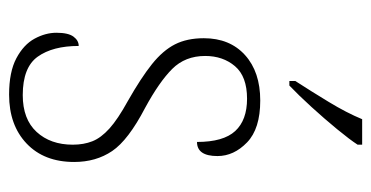

<svg xmlns="http://www.w3.org/2000/svg" viewBox="-217 -589 816 422"><g transform="rotate(90 191.0 -378.0)"><path d="M188 10Q138 10 108 -6Q78 -22 65 -46Q52 -70 52 -94Q52 -120 60.5 -131.5Q69 -143 81 -143Q81 -86 104.5 -53Q128 -20 189 -20Q242 -20 270 -50.5Q298 -81 298 -130Q298 -154 290.5 -173Q283 -192 262.5 -210.5Q242 -229 202 -251Q151 -280 121 -304Q91 -328 77.5 -354.5Q64 -381 64 -418Q64 -475 101 -508.5Q138 -542 201 -542Q263 -542 293 -513Q323 -484 323 -448Q323 -403 292 -403Q292 -461 268 -487Q244 -513 197 -513Q148 -513 125.5 -486.5Q103 -460 103 -421Q103 -377 131.5 -348.5Q160 -320 217 -289Q288 -252 312 -216.5Q336 -181 336 -133Q336 -67 295.5 -28.5Q255 10 188 10ZM158 -619Q180 -653 204 -692.5Q228 -732 242 -766H298V-756Q287 -739 264 -711Q241 -683 215 -654.5Q189 -626 168 -606H158Z"/></g></svg>

Font: Noto Serif Tamil SemiCondensed ExtraLight
Style: Regular
Weight: 200
Width: 4
Designer: Indian Type Foundry, Tom Grace, and the Monotype Design Team
Foundry: Monotype Imaging Inc.
Version: Version 2.004; ttfautohint (v1.8.4.7-5d5b)